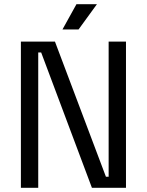

<svg xmlns="http://www.w3.org/2000/svg" viewBox="-20 -899 704 919"><path d="M80 0V-700H243L487 -53H500V-700H583V0H420L177 -648H163V0ZM279 -758 346 -879H444L356 -758Z"/></svg>

Font: Space Grotesk Light
Style: Regular
Weight: 400
Version: Version 2.000